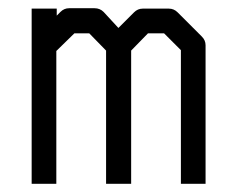

<svg xmlns="http://www.w3.org/2000/svg" viewBox="-20 -496 580 467"><path d="M299 -373V-49H238V-373L197 -415H161L117 -372V-49H57V-475H118V-458L127 -467Q136 -476 148 -476H210Q223 -476 232 -467L268 -428L306 -466Q315 -475 327 -475H391Q403 -475 412 -466L471 -407Q480 -398 480 -386V-49H420V-374L379 -415H340Z"/></svg>

Font: 3270 Nerd Font
Style: Regular
Weight: 400
Monospace: yes
Version: Version 3.0.1;Nerd Fonts 3.3.0